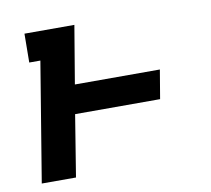

<svg xmlns="http://www.w3.org/2000/svg" viewBox="-64 -591 728 663"><g transform="rotate(-10 300.0 -260.0)"><path d="M31 0 100 -419H61L62 -520H237L203 -317H501L484 -216H186L151 0Z"/></g></svg>

Font: Iosevka HT Extended
Style: Bold Italic
Weight: 700
Width: 7
Italic angle: -9°
Monospace: yes
Designer: Belleve Invis
Foundry: Belleve Invis
Version: Version 32.3.0; ttfautohint (v1.8.4)